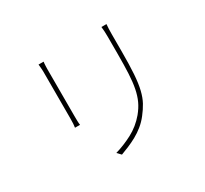

<svg xmlns="http://www.w3.org/2000/svg" viewBox="-152 -967 1304 1219"><g transform="rotate(-30 500.0 -357.5)"><path d="M749 -741H712Q714 -725 715 -706.5Q716 -688 716 -668V-541Q716 -458 713 -398Q710 -338 701 -292.5Q692 -247 675.5 -211.5Q659 -176 631 -142Q583 -85 520 -52Q457 -19 394 -1L420 26Q447 16 478 3Q509 -10 540 -27Q571 -44 600 -67.5Q629 -91 653 -122Q679 -155 697 -188Q715 -221 726 -266.5Q737 -312 741.5 -377.5Q746 -443 746 -542V-668Q746 -710 749 -741ZM284 -734H247Q248 -728 248.5 -719.5Q249 -711 250 -702L251 -683Q251 -673 251 -667V-337Q251 -316 250 -298.5Q249 -281 247 -271H284Q282 -281 281.5 -299Q281 -317 281 -337V-682Q281 -691 281.5 -701Q282 -711 282.5 -719.5Q283 -728 284 -734Z"/></g></svg>

Font: Spoqa Han Sans Neo Thin
Style: Regular
Weight: 100
Designer: [Spoqa Han Sans Neo] Dong-huui Kim  Younghwa Kang  Yujin Lee  [Noto Sans] Ryoko NISHIZUKA  (kana & ideographs); Paul D. 
Foundry: Spoqa (http://www.spoqa-han-sans.com)
Version: Version 1.100;hotconv 1.0.109;makeotfexe 2.5.65596